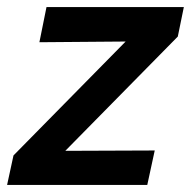

<svg xmlns="http://www.w3.org/2000/svg" viewBox="-37 -521 538 541"><path d="M-17 0 1 -83 317 -404 74 -402 94 -501H481L464 -418L147 -96L399 -97L378 0Z"/></svg>

Font: Red Hat Text Medium
Style: Italic
Weight: 500
Italic angle: -12°
Designer: Pentagram, MCKL
Foundry: Pentagram, MCKL
Version: Version 1.023; ttfautohint (v1.8.3)